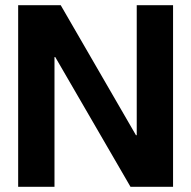

<svg xmlns="http://www.w3.org/2000/svg" viewBox="-20 -720 738 740"><path d="M50 0V-700H214L504 -199H507V-700H647V0H483L193 -500H190V0Z"/></svg>

Font: DM Sans 9pt 36pt ExtraBold
Style: Regular
Weight: 800
Version: Version 4.004;gftools[0.9.30]